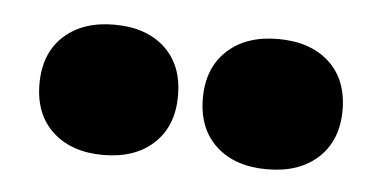

<svg xmlns="http://www.w3.org/2000/svg" viewBox="-28 -721 499 254"><g transform="rotate(5 221.0 -593.5)"><path d="M115.5 -506.5Q73.5 -506.5 48.5 -529.5Q23.5 -552.5 23.5 -593Q23.5 -633.5 48.5 -656.5Q73.5 -679.5 115.5 -679.5Q158 -679.5 182.8 -656.5Q207.5 -633.5 207.5 -593Q207.5 -553 182.8 -529.8Q158 -506.5 115.5 -506.5ZM333 -506.5Q290.5 -506.5 265.5 -529.5Q240.5 -552.5 240.5 -593Q240.5 -633 265.5 -656.2Q290.5 -679.5 333 -679.5Q376 -679.5 401 -656.5Q426 -633.5 426 -593Q426 -553 401 -529.8Q376 -506.5 333 -506.5Z"/></g></svg>

Font: Fraunces 72pt S050 Black
Style: Regular
Weight: 900
Version: Version 1.000; ttfautohint (v1.8.3)